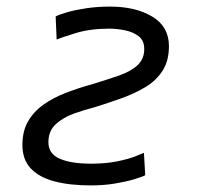

<svg xmlns="http://www.w3.org/2000/svg" viewBox="-20 -551 600 583"><path d="M256 12Q191 12 144.5 -0.5Q98 -13 73 -40Q48 -67 48 -111Q48 -153 65.5 -183Q83 -213 113 -234Q143 -255 181 -269.5Q219 -284 259 -295Q305 -309 341 -321.5Q377 -334 397.5 -353Q418 -372 418 -402Q418 -428 401 -441Q384 -454 359.5 -459Q335 -464 311 -464Q254 -464 210 -450.5Q166 -437 152 -431L149 -501Q160 -507 184.5 -514Q209 -521 242.5 -526Q276 -531 314 -531Q392 -531 442.5 -500.5Q493 -470 493 -411Q493 -366 473.5 -336Q454 -306 421.5 -286.5Q389 -267 348.5 -252.5Q308 -238 266 -225Q238 -218 205.5 -206.5Q173 -195 150 -174.5Q127 -154 127 -119Q127 -84 161.5 -69Q196 -54 257 -54Q301 -54 335.5 -61Q370 -68 391.5 -76.5Q413 -85 417 -87L421 -19Q412 -14 387 -6.5Q362 1 328 6.5Q294 12 256 12Z"/></svg>

Font: Ubuntu Sans Mono
Style: Italic
Weight: 400
Italic angle: -13.5°
Monospace: yes
Designer: Dalton Maag Ltd
Foundry: Dalton Maag Ltd
Version: Version 1.006